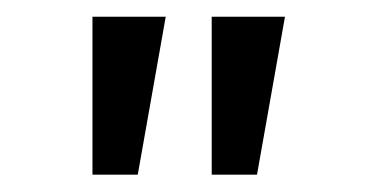

<svg xmlns="http://www.w3.org/2000/svg" viewBox="-20 -682 448 228"><path d="M89.8 -662.1H176.8L143.6 -474.6H89.8ZM231.4 -662.1H318.4L285.2 -474.6H231.4Z"/></svg>

Font: PT Astra Sans
Style: Regular
Weight: 400
Designer: A.Korolkova, I. Chaeva
Foundry: ParaType Ltd
Version: Version 1.001; ttfautohint (v1.6)